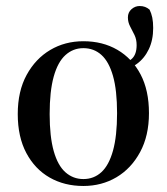

<svg xmlns="http://www.w3.org/2000/svg" viewBox="-20 -605 554 638"><path d="M257 13Q194 13 145 -15Q96 -43 67.5 -96.5Q39 -150 39 -226Q39 -302 68.5 -356Q98 -410 147 -439Q196 -468 257 -468Q321 -468 370 -439.5Q419 -411 447 -358Q475 -305 475 -229Q475 -154 445.5 -99.5Q416 -45 367 -16Q318 13 257 13ZM257 -10Q292 -10 317 -33Q342 -56 355.5 -104.5Q369 -153 369 -229Q369 -305 355.5 -352.5Q342 -400 317 -422.5Q292 -445 257 -445Q223 -445 197.5 -422Q172 -399 158.5 -350.5Q145 -302 145 -226Q145 -151 158.5 -103Q172 -55 197.5 -32.5Q223 -10 257 -10ZM374 -371V-391Q404 -396 419 -410.5Q434 -425 434 -455Q434 -474 427 -488.5Q420 -503 412.5 -517Q405 -531 405 -547Q405 -564 417 -574.5Q429 -585 444 -585Q454 -585 462 -582Q470 -579 477 -573Q483 -561 486 -546.5Q489 -532 489 -512Q489 -472 474.5 -441.5Q460 -411 434.5 -392.5Q409 -374 374 -371Z"/></svg>

Font: Source Serif 4 60pt SemiBold
Style: Regular
Weight: 600
Version: Version 4.004;hotconv 1.0.116;makeotfexe 2.5.65601